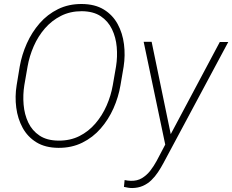

<svg xmlns="http://www.w3.org/2000/svg" viewBox="-20 -741 1179 975"><path d="M607.9 -402.8 591.8 -308.1Q581.5 -247.6 556.2 -190.7Q530.8 -133.8 491.2 -88.4Q451.7 -43 397.7 -16.4Q343.8 10.3 276.4 9.8Q210 9.3 165 -18.3Q120.1 -45.9 95 -92Q69.8 -138.2 62.5 -194.6Q55.2 -251 64.5 -308.1L80.1 -402.8Q90.8 -463.4 116.2 -520.3Q141.6 -577.1 181.2 -622.6Q220.7 -668 274.7 -694.6Q328.6 -721.2 395.5 -720.7Q462.4 -720.2 507.3 -692.6Q552.2 -665 577.4 -618.9Q602.5 -572.8 609.6 -516.4Q616.7 -460 607.9 -402.8ZM552.7 -308.1 569.3 -403.8Q577.1 -452.6 572.8 -502.2Q568.4 -551.8 548.6 -592.8Q528.8 -633.8 491.5 -658.7Q454.1 -683.6 395 -684.1Q336.4 -684.1 289.6 -660.4Q242.7 -636.7 208 -596.7Q173.3 -556.6 151.4 -506.6Q129.4 -456.5 120.1 -403.8L103.5 -308.1Q95.7 -259.3 99.9 -209.7Q104 -160.2 123.5 -118.9Q143.1 -77.6 180.7 -52.5Q218.3 -27.3 277.3 -26.9Q336.4 -26.4 383.3 -50Q430.2 -73.7 464.8 -114.3Q499.5 -154.8 521.5 -205.1Q543.5 -255.4 552.7 -308.1ZM843.3 -52.7 1096.2 -527.8H1139.2L810.1 86.9Q797.4 110.8 782.2 133.5Q767.1 156.2 748.3 174.3Q729.5 192.4 705.6 202.9Q681.6 213.4 651.4 213.9Q641.1 213.9 630.6 212.2Q620.1 210.4 609.4 208L612.8 173.3Q620.6 174.8 628.4 176Q636.2 177.2 644 177.2Q676.8 178.2 700.9 163.6Q725.1 148.9 743.2 125.7Q761.2 102.5 775.4 76.2ZM750 -528.8 849.6 -47.4 853.5 -7.3 822.8 10.7 709.5 -528.8Z"/></svg>

Font: Roboto ExtraLight
Style: Italic
Weight: 250
Designer: Christian Robertson
Foundry: Google
Version: Version 3.009; 2024